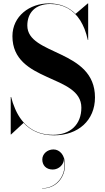

<svg xmlns="http://www.w3.org/2000/svg" viewBox="-20 -780 617 1128"><path d="M45 10 118.5 -58C159.5 -13.5 216.5 15 298 15C439 15 538 -72.5 538 -207.5C538 -492.5 140.5 -452.5 140.5 -630C140.5 -704 186.5 -756.5 275 -756.5C350.5 -756.5 411 -724 451.5 -660C461.5 -644 469.5 -627 477 -609C484.5 -589.5 491 -568 496 -545H498V-760H496L424 -698.5C384 -739 331.5 -760 267.5 -760C154 -760 53 -685 53 -567.5C53 -292.5 458 -345 458 -147.5C458 -48.5 393 12 292 12C178.5 12 111.5 -49 73 -131.5C71 -135.5 69.5 -139 68 -143C58.5 -164.5 51 -187 45.5 -210H43V10ZM228.5 157C228.5 189.5 249.5 216 290 216C326.5 216 356.5 185 355.5 154C375 242 318.5 326 227 326V327.5C312 327.5 362 261 362 188C362 131.5 331 98 294 98C257.5 98 228.5 124.5 228.5 157Z"/></svg>

Font: Bodoni* 96pt Medium
Style: Regular
Weight: 500
Version: Version 2.3